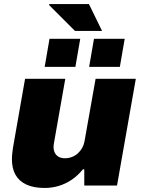

<svg xmlns="http://www.w3.org/2000/svg" viewBox="-20 -917 707 950"><path d="M201 13Q146 13 110 -4Q74 -21 56.5 -52.5Q39 -84 39 -129Q39 -143 40.5 -156.5Q42 -170 44 -185L104 -527H303L247 -209Q246 -204 245.5 -199.5Q245 -195 245 -190Q245 -173 251.5 -160.5Q258 -148 270.5 -141Q283 -134 301 -134Q320 -134 336.5 -140.5Q353 -147 365.5 -158.5Q378 -170 386.5 -185Q395 -200 398 -217L453 -527H652L559 1H397V-79H390Q365 -48 334.5 -27.5Q304 -7 270.5 3Q237 13 201 13ZM201 -586 225 -725H377L353 -586ZM421 -586 445 -725H597L573 -586ZM351 -764 222 -893 225 -897H420L485 -764Z"/></svg>

Font: Archivo SemiBold Black
Style: Italic
Weight: 900
Italic angle: -10°
Version: Version 2.001